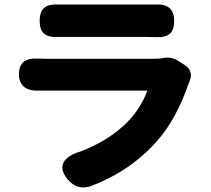

<svg xmlns="http://www.w3.org/2000/svg" viewBox="-20 -785 936 852"><path d="M282 13Q245 -30 262 -64Q279 -96 338 -113Q461 -160 543 -241Q603 -301 634 -383H188Q171 -383 153 -383Q112 -381 89 -398Q64 -417 64 -455Q64 -531 149 -525Q163 -524 188 -524H421H655Q688 -524 707 -528Q719 -531 737 -528Q755 -525 769 -516L799 -497Q819 -485 825 -465.5Q831 -446 821 -425Q820 -424 820 -423Q763 -254 674 -156Q557 -25 383 41Q324 61 282 13ZM677 -620Q662 -621 635 -621H266Q251 -621 235 -621Q195 -619 175.5 -636Q156 -653 156 -692Q156 -733 176 -750Q196 -767 238 -765Q252 -765 266 -765H451H637Q653 -765 669 -765Q753 -770 753 -692Q753 -653 734.5 -636Q716 -619 677 -620Z"/></svg>

Font: GenSenRounded TW H
Style: Regular
Weight: 900
Version: Version 1.501;PS 1;hotconv 16.6.51;makeotf.lib2.5.65220